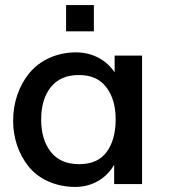

<svg xmlns="http://www.w3.org/2000/svg" viewBox="-20 -718 666 749"><path d="M346.2 -595.7V-698.2H237.8V-595.7ZM289.1 -77.6C239.7 -77.6 202.6 -93.8 177.7 -126C152.8 -158.2 140.6 -200.2 140.6 -251.5C140.6 -303.7 152.8 -345.7 177.7 -377.4C202.6 -409.2 239.3 -425.3 287.6 -425.3C335 -425.3 370.6 -409.7 394.5 -377.9C418.9 -346.2 431.2 -304.7 431.2 -252.4C431.2 -199.2 419.4 -156.7 396 -125C372.6 -93.3 336.9 -77.6 289.1 -77.6ZM273.9 11.2C340.8 11.2 395.5 -22.9 425.3 -75.2V0H534.2V-501H427.2V-435.5C396 -482.9 342.3 -513.7 275.9 -513.7C199.7 -513.7 134.8 -481.9 94.2 -432.6C53.7 -383.3 31.2 -317.4 31.2 -247.1C31.2 -180.2 52.2 -117.7 91.3 -68.8C130.4 -20 195.8 11.2 273.9 11.2Z"/></svg>

Font: Ride SemiBold
Style: Regular
Weight: 600
Version: Version 3.000